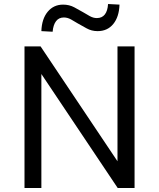

<svg xmlns="http://www.w3.org/2000/svg" viewBox="-20 -936 791 956"><path d="M102 0V-705H182L567 -130H565V-705H650V0H566L183 -572H186V0ZM242 -778 186 -781Q188 -842 217.5 -877.5Q247 -913 294 -913Q325 -913 350 -899.5Q375 -886 394 -875Q410 -865 427.5 -855.5Q445 -846 462 -846Q488 -846 502 -864Q516 -882 518 -916L575 -913Q573 -852 544 -816.5Q515 -781 466 -781Q436 -781 411 -795Q386 -809 368 -819Q352 -829 334 -839Q316 -849 298 -849Q273 -849 259 -830.5Q245 -812 242 -778Z"/></svg>

Font: Nunito Sans 7pt SemiCondensed
Style: Regular
Weight: 400
Width: 4
Designer: Vernon Adams
Foundry: Vernon Adams
Version: Version 3.101;gftools[0.9.27]